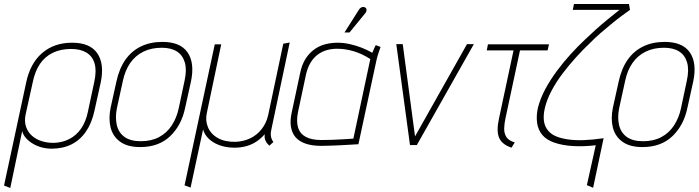

<svg xmlns="http://www.w3.org/2000/svg" viewBox="-28 -720 3468 953"><path d="M441 -171 472 -311Q491 -403 455 -455.5Q419 -508 330 -508Q241 -508 181.5 -457Q122 -406 102 -311L-8 201L23 213L82 -69Q87 -50 101.5 -34Q116 -18 136.5 -6Q157 6 180.5 12Q204 18 228 18Q284 18 327 -3.5Q370 -25 399 -67.5Q428 -110 441 -171ZM440 -314 408 -164Q398 -116 375 -82.5Q352 -49 318 -31Q284 -13 242 -11Q211 -10 182 -18.5Q153 -27 132 -45Q111 -63 101.5 -90Q92 -117 99 -151L135 -314Q146 -367 170.5 -403Q195 -439 234 -458Q273 -477 325 -477Q371 -477 401 -459Q431 -441 441.5 -405Q452 -369 440 -314Z M891 -185 920 -316Q939 -408 903 -460Q867 -512 778 -512Q718 -512 671.5 -489.5Q625 -467 594.5 -423.5Q564 -380 550 -316L521 -185Q510 -131 521 -87Q532 -43 568.5 -16.5Q605 10 668 10Q760 10 816.5 -44Q873 -98 891 -185ZM888 -319 859 -182Q849 -135 824.5 -97.5Q800 -60 761.5 -39.5Q723 -19 671 -19Q620 -19 590.5 -40Q561 -61 552 -98.5Q543 -136 552 -182L582 -319Q593 -371 618.5 -407.5Q644 -444 683.5 -463.5Q723 -483 775 -483Q821 -483 850 -464.5Q879 -446 889.5 -409.5Q900 -373 888 -319Z M1319 -78 1410 -509 1378 -503 1303 -148Q1294 -109 1271 -79.5Q1248 -50 1215 -34Q1182 -18 1142 -16Q1088 -15 1053 -35Q1018 -55 1004 -89Q990 -123 999 -161L1070 -500H1038L888 200L918 211L980 -78Q985 -59 998 -42.5Q1011 -26 1031.5 -13.5Q1052 -1 1078.5 6Q1105 13 1137 13Q1168 13 1196 5Q1224 -3 1246.5 -18.5Q1269 -34 1286 -54Q1284 -36 1289 -24Q1294 -12 1300.5 -5.5Q1307 1 1309 3L1329 -15Q1324 -22 1320.5 -30Q1317 -38 1316 -50Q1315 -62 1319 -78Z M1861 -487 1837 -496Q1835 -492 1829 -479.5Q1823 -467 1820 -458Q1794 -473 1765 -484Q1736 -495 1706.5 -501.5Q1677 -508 1647 -508Q1618 -508 1589 -501Q1560 -494 1534.5 -476.5Q1509 -459 1489.5 -429.5Q1470 -400 1461 -354L1420 -162Q1411 -122 1416 -91Q1421 -60 1439 -39Q1457 -18 1489 -7Q1521 4 1567 4Q1587 4 1611.5 3Q1636 2 1660.5 1Q1685 0 1706 -1.5Q1727 -3 1739.5 -3.5Q1752 -4 1751 -4L1841 -423Q1846 -444 1852 -461Q1858 -478 1861 -487ZM1451 -163 1491 -351Q1499 -385 1513.5 -409Q1528 -433 1548.5 -448.5Q1569 -464 1593.5 -471Q1618 -478 1644 -478Q1666 -478 1686 -475Q1706 -472 1726.5 -466Q1747 -460 1767.5 -450.5Q1788 -441 1810 -427L1726 -32Q1727 -32 1712 -31Q1697 -30 1673 -28.5Q1649 -27 1621 -26Q1593 -25 1567 -25Q1519 -25 1490 -40.5Q1461 -56 1451.5 -87Q1442 -118 1451 -163ZM1783 -652Q1788 -657 1790 -663Q1792 -669 1791 -674.5Q1790 -680 1784 -683Q1780 -686 1774 -685.5Q1768 -685 1762.5 -681.5Q1757 -678 1753 -671L1682 -559H1707Z M1939 -501 2007 0H2041L2324 -501H2290L2032 -43L1971 -501Z M2481 -133 2553 -470H2690L2697 -500H2394L2388 -470H2521L2449 -133Q2442 -102 2442 -78Q2442 -54 2449 -37Q2456 -20 2471.5 -7.5Q2487 5 2511 13L2527 -13Q2497 -22 2485.5 -40Q2474 -58 2474.5 -82Q2475 -106 2481 -133Z M3099 -671 3094 -700H2821L2815 -671H3047Q3019 -649 2989 -624.5Q2959 -600 2930.5 -574.5Q2902 -549 2874 -522Q2840 -490 2804 -450.5Q2768 -411 2735.5 -367Q2703 -323 2678.5 -277.5Q2654 -232 2642 -185Q2633 -144 2638 -109.5Q2643 -75 2664 -50Q2685 -25 2725 -11.5Q2765 2 2817.5 5Q2870 8 2929 1L2885 199L2916 212L2968 -34Q2914 -26 2870 -24.5Q2826 -23 2791.5 -28Q2757 -33 2733 -43Q2709 -53 2695 -69Q2676 -90 2672 -118.5Q2668 -147 2676 -182Q2686 -225 2709.5 -269.5Q2733 -314 2765.5 -356.5Q2798 -399 2832.5 -437Q2867 -475 2899 -505Q2925 -532 2952.5 -555.5Q2980 -579 3006 -600.5Q3032 -622 3055.5 -639.5Q3079 -657 3099 -671Z M3384 -185 3413 -316Q3432 -408 3396 -460Q3360 -512 3271 -512Q3211 -512 3164.5 -489.5Q3118 -467 3087.5 -423.5Q3057 -380 3043 -316L3014 -185Q3003 -131 3014 -87Q3025 -43 3061.5 -16.5Q3098 10 3161 10Q3253 10 3309.5 -44Q3366 -98 3384 -185ZM3381 -319 3352 -182Q3342 -135 3317.5 -97.5Q3293 -60 3254.5 -39.5Q3216 -19 3164 -19Q3113 -19 3083.5 -40Q3054 -61 3045 -98.5Q3036 -136 3045 -182L3075 -319Q3086 -371 3111.5 -407.5Q3137 -444 3176.5 -463.5Q3216 -483 3268 -483Q3314 -483 3343 -464.5Q3372 -446 3382.5 -409.5Q3393 -373 3381 -319Z"/></svg>

Font: Advent Pro ExtraLight
Style: Italic
Weight: 250
Italic angle: -12°
Version: Version 3.000